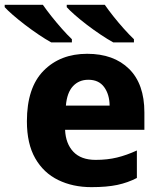

<svg xmlns="http://www.w3.org/2000/svg" viewBox="-63 -768 669 798"><path d="M299.3 -544.4Q409.7 -544.4 473.4 -481.7Q537.1 -418.9 537.1 -300.8V-228.5H207.5Q210 -170.9 241.9 -137.2Q273.9 -103.5 334.5 -103.5Q383.3 -103.5 423.3 -113.3Q463.4 -123 505.9 -142.6V-28.3Q468.3 -8.8 424.8 0.5Q381.3 9.8 316.9 9.8Q239.7 9.8 179 -19.8Q118.2 -49.3 83.5 -109.9Q48.8 -170.4 48.8 -263.7Q48.8 -403.8 118.2 -474.1Q187.5 -544.4 299.3 -544.4ZM304.2 -436.5Q265.1 -436.5 240.2 -409.7Q215.3 -382.8 210.9 -329.1H392.6Q392.1 -375.5 369.9 -406Q347.7 -436.5 304.2 -436.5ZM214.4 -748H372.6Q387.7 -726.1 408.4 -700Q429.2 -673.8 451.7 -648.7Q474.1 -623.5 493.7 -605V-591.8H407.7Q383.8 -605 355 -624.3Q326.2 -643.6 298.1 -665Q270 -686.5 247.8 -706.1Q225.6 -725.6 214.4 -738.3ZM-43.5 -748H115.2Q130.4 -726.1 151.1 -700Q171.9 -673.8 194.1 -648.7Q216.3 -623.5 235.8 -605V-591.8H149.9Q126 -605 97.4 -624.3Q68.8 -643.6 40.8 -665Q12.7 -686.5 -9.8 -706.1Q-32.2 -725.6 -43.5 -738.3Z"/></svg>

Font: Lunasima
Style: Bold
Weight: 700
Designer: The DocRepair Project, Monotype Design Team
Foundry: Google
Version: Version 2.009